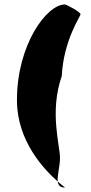

<svg xmlns="http://www.w3.org/2000/svg" viewBox="-20 -748 410 861"><path d="M56 -299C56 -114 179 13 239 66C236 39 249 -3 249 -39C249 -98 201 -246 257 -407C265 -568 341 -674 341 -684C341 -695 277 -728 271 -728C189 -728 56 -547 56 -299ZM239 66C241 83 250 93 271 93C273 93 259 84 239 66Z"/></svg>

Font: Ampere
Style: SCSuExt
Weight: 400
Version: Version 1